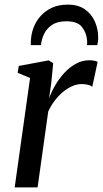

<svg xmlns="http://www.w3.org/2000/svg" viewBox="-20 -810 444 830"><path d="M43.5 0 110 -473 56 -495.5 61.5 -525 190.5 -549 210 -537 201.5 -450 192 -384.5Q202 -412.5 218.8 -441.5Q235.5 -470.5 258.2 -495Q281 -519.5 308.2 -534.5Q335.5 -549.5 366.5 -549.5Q378 -549.5 387.5 -547.5Q397 -545.5 402 -542.5L379 -435Q374 -439.5 361.8 -443Q349.5 -446.5 332.5 -446.5Q312 -446.5 291 -437Q270 -427.5 250.5 -411Q231 -394.5 215.2 -373.2Q199.5 -352 188.5 -328L142.5 0ZM113 -615Q113 -619.5 113 -623.5Q113 -627.5 113.5 -632.5Q114.5 -662.5 125 -690.5Q135.5 -718.5 155.8 -741Q176 -763.5 205.2 -776.8Q234.5 -790 273 -790Q317.5 -790 346.5 -770Q375.5 -750 390 -717.2Q404.5 -684.5 404.5 -647Q404.5 -637.5 403.2 -629.2Q402 -621 400.5 -615H356Q356.5 -619 356.8 -623.8Q357 -628.5 356.5 -635.5Q353.5 -669 334.2 -693.5Q315 -718 266.5 -718Q228 -718 204.8 -702.2Q181.5 -686.5 170.5 -663Q159.5 -639.5 157 -615Z"/></svg>

Font: Merriweather 60pt
Style: Italic
Weight: 400
Italic angle: -7.8°
Version: Version 2.101